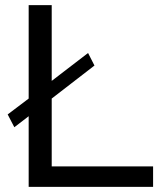

<svg xmlns="http://www.w3.org/2000/svg" viewBox="-20 -730 631 750"><path d="M92 0V-276L36 -233L10 -283L92 -345V-710H182V-414L324 -523L349 -474L182 -345V-80H578V0Z"/></svg>

Font: Raleway Medium Alt1
Style: Regular
Weight: 500
Designer: Matt McInerney, Pablo Impallari, Rodrigo Fuenzalida
Foundry: Matt McInerney, Pablo Impallari, Rodrigo Fuenzalida
Version: Version 3.000g; ttfautohint (v1.5) -l 8 -r 28 -G 28 -x 14 -D